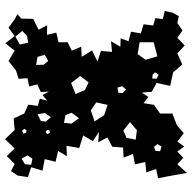

<svg xmlns="http://www.w3.org/2000/svg" viewBox="-20 -740 778 779"><g transform="rotate(-90 369.5 -350.0)"><path d="M44 -59 36 -98 74 -106 60 -146 102 -150 93 -192 135 -200 120 -238 161 -240 164 -284 202 -304 182 -341 224 -338 187 -363 210 -402 159 -418 168 -470 126 -468 147 -504 103 -514 114 -558 67 -567 81 -613 41 -626 47 -667 65 -695 94 -680 126 -712 157 -680 195 -719 232 -680 279 -684 299 -641 335 -625 330 -586 359 -578 351 -548 374 -567 388 -541 386 -574 417 -588 409 -621 442 -628 440 -664 474 -675 512 -705 554 -680 584 -718 613 -680 647 -705 681 -680 702 -669 684 -653 683 -605 639 -583 657 -548 618 -549 627 -511 588 -502V-465L554 -448L570 -410L529 -408L555 -366L510 -344L553 -330L549 -285L592 -289L570 -251L604 -250L592 -218L631 -208L624 -168L661 -157L656 -118L686 -109L682 -79L715 -71L708 -39L694 -14L666 -20L636 1L606 -20L575 10L543 -20L498 0L466 -37L411 -49L423 -104L387 -124L384 -164L366 -138L341 -157L334 -115L299 -90V-40L252 -22L219 6L185 -20L165 8L145 -20L119 4L93 -20L58 19ZM634 -649 611 -677 579 -659 586 -625 614 -630ZM116 -652 93 -638 91 -613 116 -608 129 -628ZM229 -650 218 -645 220 -634 231 -632 237 -641ZM529 -587 496 -593 497 -562 512 -544 537 -558ZM296 -587 269 -574 266 -554 284 -533 301 -557ZM232 -549 224 -555 215 -547 221 -537 231 -539ZM292 -474 261 -480 258 -449 280 -419 302 -449ZM423 -451 378 -433 394 -395 425 -380 451 -414ZM312 -371 267 -356 292 -317 334 -303 344 -349ZM404 -263 383 -259 382 -242 396 -228 410 -244ZM264 -212 230 -239 200 -226 193 -189 231 -184ZM588 -173 540 -181 517 -149 531 -101 588 -116ZM457 -120 441 -122 440 -104 456 -96 466 -110ZM175 -101 163 -115 147 -108 146 -90 165 -84Z"/></g></svg>

Font: Rubik Gemstones
Style: Regular
Weight: 400
Designer: Hubert and Fischer, NaN
Foundry: Hubert and Fischer, NaN
Version: Version 2.200